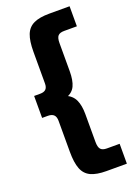

<svg xmlns="http://www.w3.org/2000/svg" viewBox="-168 -825 732 1035"><g transform="rotate(-20 198.0 -307.5)"><path d="M255 144Q199 144 166 128.5Q133 113 119 77Q105 41 105 -21V-199Q105 -222 94 -233Q83 -244 60 -244H27V-370H62Q84 -370 94.5 -380.5Q105 -391 105 -413V-595Q105 -657 119 -692.5Q133 -728 166 -743.5Q199 -759 255 -759H372V-644H299Q274 -644 263.5 -632.5Q253 -621 253 -591V-430Q253 -377 238.5 -346Q224 -315 186.5 -302Q149 -289 80 -289V-329Q149 -329 186.5 -313Q224 -297 238.5 -265Q253 -233 253 -184V-24Q253 6 263.5 18Q274 30 299 30H372V144Z"/></g></svg>

Font: SUSE ExtraBold
Style: Regular
Weight: 800
Designer: Rene Bieder
Foundry: SUSE
Version: Version 1.000